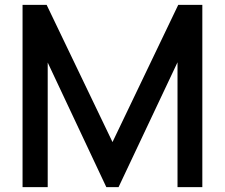

<svg xmlns="http://www.w3.org/2000/svg" viewBox="-20 -770 925 790"><path d="M812.5 -750V0H710.4V-513.7L467.8 0H417.5L176.3 -512.7V0H72.8V-750H171.9L442.9 -185.5L713.4 -750Z"/></svg>

Font: Manrope3 Semibold
Style: Regular
Weight: 600
Width: 4
Designer: Mikhail Sharanda
Foundry: Mikhail Sharanda
Version: Version 3.000;PS 003.000;hotconv 1.0.88;makeotf.lib2.5.64775